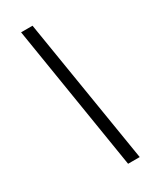

<svg xmlns="http://www.w3.org/2000/svg" viewBox="-198 -779 717 880"><g transform="rotate(-30 161.0 -339.5)"><path d="M203 44 79.5 -723H140L264.5 44Z"/></g></svg>

Font: Public Sans Thin Light
Style: Italic
Weight: 300
Italic angle: -8°
Version: Version 2.001